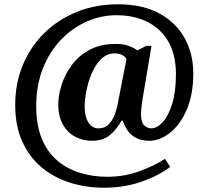

<svg xmlns="http://www.w3.org/2000/svg" viewBox="-20 -734 961 896"><path d="M466 142Q381 142 305.5 118Q230 94 173 46Q116 -2 83.5 -74.5Q51 -147 51 -244Q51 -345 86.5 -430.5Q122 -516 186.5 -579.5Q251 -643 338.5 -678.5Q426 -714 530 -714Q646 -714 724 -671Q802 -628 842 -555.5Q882 -483 882 -392Q882 -293 851.5 -222.5Q821 -152 773.5 -114.5Q726 -77 676 -77Q632 -77 601 -99Q570 -121 553 -171H547Q526 -132 494 -104.5Q462 -77 409 -77Q367 -77 331.5 -95.5Q296 -114 274 -152Q252 -190 252 -248Q252 -288 267 -336.5Q282 -385 314 -429Q346 -473 397 -501Q448 -529 521 -529Q556 -529 580.5 -520Q605 -511 621 -499L663 -520H687L645 -270Q644 -262 642 -249Q640 -236 639 -223Q638 -210 638 -202Q638 -161 654 -148Q670 -135 686 -135Q713 -135 739.5 -164Q766 -193 783.5 -249.5Q801 -306 801 -388Q801 -480 765 -541Q729 -602 666.5 -632.5Q604 -663 523 -663Q452 -663 385 -633.5Q318 -604 265 -549Q212 -494 180.5 -415.5Q149 -337 149 -238Q149 -150 175 -87Q201 -24 247 15Q293 54 353 72.5Q413 91 480 91Q561 91 632.5 64.5Q704 38 750 7L774 45Q722 85 641.5 113.5Q561 142 466 142ZM439 -135Q468 -135 486 -152.5Q504 -170 514.5 -197Q525 -224 530 -253L570 -457Q564 -471 548.5 -478Q533 -485 517 -485Q479 -485 452 -458.5Q425 -432 408 -391.5Q391 -351 383 -309.5Q375 -268 375 -238Q375 -189 393 -162Q411 -135 439 -135Z"/></svg>

Font: Noto Naskh Arabic
Style: Bold
Weight: 700
Designer: Monotype Design Team, David Williams, Mohamad Dakak and Nizar Qandah
Foundry: Monotype Imaging Inc.
Version: Version 2.016